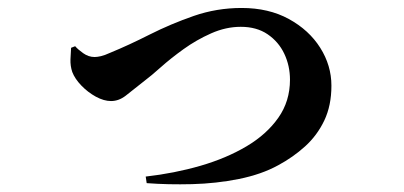

<svg xmlns="http://www.w3.org/2000/svg" viewBox="-20 -486 1040 494"><path d="M354.9 -31.7Q428.8 -40.1 495.6 -59.4Q562.4 -78.8 614.2 -109.5Q666 -140.2 696 -182.9Q726.1 -225.5 726.1 -280.9Q726.1 -316.6 711.5 -347.6Q696.8 -378.6 668.6 -397.8Q640.4 -417 599.5 -417Q561.1 -417 523.3 -400.2Q485.4 -383.4 452.3 -359.6Q419.2 -335.8 393.8 -313.1Q368.5 -290.5 353 -279Q321 -253.5 303.3 -239.7Q285.6 -226 265.7 -226Q247.4 -226 226.7 -237.2Q206.1 -248.5 189.4 -265.8Q172.7 -283.1 165.9 -300.8Q160.7 -316.4 161.3 -333.1Q162 -349.8 162.9 -363L173.4 -367.1Q180.3 -358.9 194.1 -349.1Q207.8 -339.3 223.4 -339.3Q230.3 -339.3 239.7 -341.5Q249 -343.6 263.2 -350.1Q311.4 -369.9 365.3 -397.2Q419.3 -424.4 478.5 -445Q537.6 -465.5 601.6 -465.5Q671.4 -465.5 723.2 -437.1Q775.1 -408.7 803.9 -363.1Q832.7 -317.5 832.7 -265.6Q832.7 -214.5 814.4 -176Q796 -137.5 765.1 -109.5Q734.2 -81.5 696.1 -61Q652.9 -37.2 594.6 -25.5Q536.4 -13.8 474.3 -12.2Q412.3 -10.6 357.4 -14.8Z"/></svg>

Font: Noto Serif KR ExtraLight
Style: Regular
Weight: 200
Designer: Ryoko NISHIZUKA 西塚涼子 (kana & ideographs); Frank Grießhammer (Latin, Greek & Cyrillic); Wenlong ZHANG 张文龙 (bopomofo); San
Foundry: Adobe
Version: Version 2.002-H1;hotconv 1.1.0;makeotfexe 2.6.0